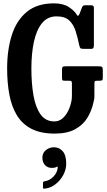

<svg xmlns="http://www.w3.org/2000/svg" viewBox="-20 -783 639 1144"><path d="M371 -388H567.5Q583 -388 587.8 -384.2Q592.5 -380.5 592.5 -364V-319.5Q592.5 -308 588.8 -305Q585 -302 573 -302H559.5Q548 -302 545.2 -298.5Q542.5 -295 542.5 -283.5V-212Q542.5 -197.5 540.8 -190.2Q539 -183 536.5 -171.5Q526 -123 500.5 -81Q475 -39 427.8 -13Q380.5 13 305.5 13Q223 13 168 -15.2Q113 -43.5 81.2 -95.2Q49.5 -147 36 -218Q22.5 -289 22.5 -375Q22.5 -486.5 50.5 -574.2Q78.5 -662 140 -712.5Q201.5 -763 301.5 -763Q357.5 -763 391.2 -740.2Q425 -717.5 436.5 -696.5Q445 -679 455 -703L467.5 -736Q469.5 -742.5 473.5 -747Q477.5 -751.5 485 -751.5H523Q539.5 -751.5 539.5 -737V-516.5Q539.5 -506 537 -499Q534.5 -492 524 -492H477.5Q462 -492 458.8 -496.2Q455.5 -500.5 452.5 -512Q443 -558.5 430.5 -598Q418 -637.5 392.2 -661.5Q366.5 -685.5 316.5 -685.5Q263.5 -685.5 230.5 -645.2Q197.5 -605 182.2 -534.8Q167 -464.5 167 -375Q167 -285.5 179.5 -214Q192 -142.5 222 -101Q252 -59.5 304 -59.5Q331 -59.5 351.5 -76.8Q372 -94 385.5 -121Q399 -148 405 -178Q406.5 -186.5 407.5 -193Q408.5 -199.5 408.5 -211V-284Q408.5 -296 405.5 -299Q402.5 -302 391.5 -302H367Q353 -302 351.2 -306.2Q349.5 -310.5 349.5 -324V-367Q349.5 -381 353.5 -384.5Q357.5 -388 371 -388ZM232.5 156Q232.5 129 253 111.8Q273.5 94.5 301.5 94.5Q333 94.5 353.8 118.2Q374.5 142 374.5 192Q374.5 227.5 356.8 260.2Q339 293 310 315.2Q281 337.5 246.5 341Q241 341.5 238.5 340.5Q236 339.5 236 333V306.5Q236 298.5 246 297Q276 293 299.2 268.5Q322.5 244 324 213.5Q323.5 207.5 316 212Q307 217.5 289.5 217.5Q263.5 217.5 248 200.5Q232.5 183.5 232.5 156Z"/></svg>

Font: Besley* Condensed Semi
Style: Regular
Weight: 600
Width: 3
Designer: Owen Earl
Foundry: indestructible type*
Version: Version 3.000; ttfautohint (v1.8.3)